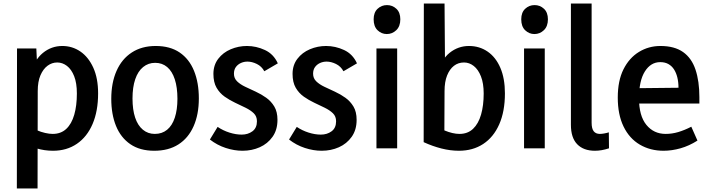

<svg xmlns="http://www.w3.org/2000/svg" viewBox="-20 -845 4031 1094"><path d="M76 229 77 -569H187L194 -421H151Q176 -504 224.5 -543.5Q273 -583 335 -583Q392 -583 438 -551.5Q484 -520 511.5 -459.5Q539 -399 539 -313Q539 -212 507.5 -138.5Q476 -65 418 -25.5Q360 14 282 14Q234 14 188.5 0.5Q143 -13 97 -38L190 -103Q213 -93 237 -87.5Q261 -82 280 -82Q327 -82 357.5 -110.5Q388 -139 403 -191Q418 -243 418 -312Q418 -372 402.5 -411Q387 -450 361.5 -469.5Q336 -489 306 -489Q276 -489 251 -470.5Q226 -452 210.5 -416Q195 -380 195 -326L194 229Z M991 -282Q991 -347 976 -393Q961 -439 932.5 -463Q904 -487 864 -487Q825 -487 795.5 -463Q766 -439 750.5 -393.5Q735 -348 735 -284Q735 -220 750 -175Q765 -130 794 -106Q823 -82 862 -82Q903 -82 932 -105.5Q961 -129 976 -174.5Q991 -220 991 -282ZM1113 -284Q1113 -193 1083 -125.5Q1053 -58 996.5 -22Q940 14 859 14Q777 14 722.5 -23.5Q668 -61 641 -127.5Q614 -194 614 -282Q614 -373 644 -441Q674 -509 731 -546Q788 -583 867 -583Q949 -583 1003.5 -546Q1058 -509 1085.5 -441.5Q1113 -374 1113 -284Z M1362 14Q1315 14 1266 -2Q1217 -18 1176 -50L1220 -122Q1251 -101 1287.5 -89.5Q1324 -78 1357 -78Q1393 -78 1418.5 -97Q1444 -116 1444 -154Q1444 -182 1426 -199.5Q1408 -217 1379.5 -231Q1351 -245 1320 -259.5Q1289 -274 1260.5 -294Q1232 -314 1214 -345Q1196 -376 1196 -424Q1196 -474 1223.5 -510Q1251 -546 1295 -564.5Q1339 -583 1387 -583Q1440 -583 1489.5 -560Q1539 -537 1563 -484L1486 -439Q1471 -467 1443.5 -480.5Q1416 -494 1390 -494Q1370 -494 1352.5 -486Q1335 -478 1324 -463Q1313 -448 1313 -425Q1313 -399 1331 -381.5Q1349 -364 1377.5 -350.5Q1406 -337 1437.5 -322.5Q1469 -308 1497 -288Q1525 -268 1543 -238Q1561 -208 1561 -162Q1561 -105 1533 -65.5Q1505 -26 1460 -6Q1415 14 1362 14Z M1813 14Q1766 14 1717 -2Q1668 -18 1627 -50L1671 -122Q1702 -101 1738.5 -89.5Q1775 -78 1808 -78Q1844 -78 1869.5 -97Q1895 -116 1895 -154Q1895 -182 1877 -199.5Q1859 -217 1830.5 -231Q1802 -245 1771 -259.5Q1740 -274 1711.5 -294Q1683 -314 1665 -345Q1647 -376 1647 -424Q1647 -474 1674.5 -510Q1702 -546 1746 -564.5Q1790 -583 1838 -583Q1891 -583 1940.5 -560Q1990 -537 2014 -484L1937 -439Q1922 -467 1894.5 -480.5Q1867 -494 1841 -494Q1821 -494 1803.5 -486Q1786 -478 1775 -463Q1764 -448 1764 -425Q1764 -399 1782 -381.5Q1800 -364 1828.5 -350.5Q1857 -337 1888.5 -322.5Q1920 -308 1948 -288Q1976 -268 1994 -238Q2012 -208 2012 -162Q2012 -105 1984 -65.5Q1956 -26 1911 -6Q1866 14 1813 14Z M2125 0V-569H2243V0ZM2184 -651Q2154 -651 2131.5 -672.5Q2109 -694 2109 -735Q2109 -774 2131.5 -795Q2154 -816 2185 -816Q2216 -816 2238.5 -795Q2261 -774 2261 -735Q2261 -695 2238 -673Q2215 -651 2184 -651Z M2595 14Q2546 14 2495 1Q2444 -12 2394 -35L2395 -825H2513L2516 -422H2470Q2494 -506 2542.5 -544.5Q2591 -583 2652 -583Q2712 -583 2758.5 -551Q2805 -519 2831 -458.5Q2857 -398 2857 -313Q2857 -210 2824.5 -136.5Q2792 -63 2733 -24.5Q2674 14 2595 14ZM2598 -82Q2645 -82 2675.5 -111Q2706 -140 2721 -192Q2736 -244 2736 -312Q2736 -370 2720.5 -409.5Q2705 -449 2679.5 -469Q2654 -489 2624 -489Q2591 -489 2566.5 -470Q2542 -451 2527.5 -415Q2513 -379 2513 -326L2512 -102Q2536 -92 2557.5 -87Q2579 -82 2598 -82Z M2966 0V-569H3084V0ZM3025 -651Q2995 -651 2972.5 -672.5Q2950 -694 2950 -735Q2950 -774 2972.5 -795Q2995 -816 3026 -816Q3057 -816 3079.5 -795Q3102 -774 3102 -735Q3102 -695 3079 -673Q3056 -651 3025 -651Z M3233 -134V-825H3351V-146Q3351 -112 3363 -97Q3375 -82 3398 -82Q3408 -82 3422.5 -84.5Q3437 -87 3449 -91L3450 0Q3429 7 3409 10.5Q3389 14 3370 14Q3305 14 3269 -23Q3233 -60 3233 -134Z M3761 14Q3685 14 3625.5 -21Q3566 -56 3533 -124Q3500 -192 3500 -289Q3500 -385 3532.5 -450Q3565 -515 3620.5 -549Q3676 -583 3743 -583Q3823 -583 3872 -548.5Q3921 -514 3943 -448Q3965 -382 3965 -292V-255H3566L3568 -342L3846 -345Q3846 -377 3839.5 -403.5Q3833 -430 3820.5 -449.5Q3808 -469 3788.5 -480Q3769 -491 3742 -491Q3688 -491 3654.5 -438Q3621 -385 3621 -285Q3621 -185 3663 -133.5Q3705 -82 3773 -82Q3809 -82 3844.5 -92.5Q3880 -103 3919 -123L3954 -44Q3907 -14 3857.5 0Q3808 14 3761 14Z"/></svg>

Font: Yaldevi SemiBold
Style: Regular
Weight: 600
Designer: Sol Matas, Rajitha Manaperi, Kosala Senevirathne
Foundry: Mooniak
Version: Version 1.100